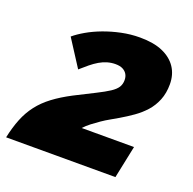

<svg xmlns="http://www.w3.org/2000/svg" viewBox="-135 -690 805 799"><g transform="rotate(20 267.5 -290.5)"><path d="M-28 0Q-18 -47 -3 -84.5Q12 -122 35.5 -152.5Q59 -183 93 -208.5Q127 -234 173 -258Q226 -285 261 -302.5Q296 -320 316.5 -333.5Q337 -347 345.5 -360.5Q354 -374 354 -392Q354 -407 347.5 -418Q341 -429 328.5 -435.5Q316 -442 296 -442Q278 -442 260.5 -437Q243 -432 226 -422Q209 -412 192 -398Q175 -384 157 -368L81 -486Q101 -503 130.5 -520Q160 -537 196 -550.5Q232 -564 272.5 -572.5Q313 -581 354 -581Q415 -581 455 -563.5Q495 -546 516 -514.5Q537 -483 537 -440Q537 -401 524.5 -370Q512 -339 491 -315.5Q470 -292 443 -273Q416 -254 387 -237Q372 -228 354 -218Q336 -208 318.5 -196Q301 -184 284 -171Q267 -158 254 -144H486L456 0Z"/></g></svg>

Font: Raleway Thin ExtraBold
Style: Italic
Weight: 800
Italic angle: -12°
Version: Version 4.026